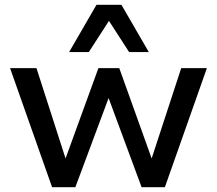

<svg xmlns="http://www.w3.org/2000/svg" viewBox="-20 -780 905 800"><path d="M197 0 22 -496H132L255 -114H251L390 -496H477L614 -114H610L735 -496H842L667 0H570L426 -389H439L294 0ZM268 -563 382 -760H486L600 -563H518L434 -693L350 -563Z"/></svg>

Font: Nunito Sans 8pt SemiBold
Style: Regular
Weight: 600
Version: Version 3.101;gftools[0.9.27]